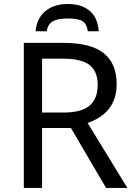

<svg xmlns="http://www.w3.org/2000/svg" viewBox="-20 -925 662 945"><path d="M187 -294.9V0H97.2V-713.9H293.9Q426.8 -713.9 490.5 -663.3Q554.2 -612.8 554.2 -511.2Q554.2 -369.1 411.1 -319.8L606.9 0H502L329.1 -294.9ZM187 -371.1H293.9Q380.9 -371.1 420.9 -405.3Q460.9 -439.5 460.9 -506.8Q460.9 -574.2 420.4 -605.2Q379.9 -636.2 289.1 -636.2H187ZM465.8 -771H412.1Q407.7 -806.6 387 -820.3Q366.2 -834 313.5 -834Q260.7 -834 237.3 -818.4Q213.9 -802.7 210 -771H155.3Q160.6 -834 202.6 -869.6Q244.6 -905.3 313.2 -905.3Q381.8 -905.3 421.6 -871.6Q461.4 -837.9 465.8 -771Z"/></svg>

Font: NotoSans
Style: Regular
Weight: 400
Designer: Monotype Design team
Foundry: Monotype Imaging Inc.
Version: Version 1.04